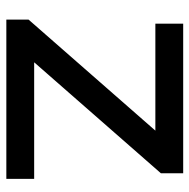

<svg xmlns="http://www.w3.org/2000/svg" viewBox="-16 -514 612 621"><g transform="rotate(90 290.5 -203.0)"><path d="M558 -7V83H43V11L402 -399H56V-489H540V-417L181 -7Z"/></g></svg>

Font: Gmarket Sans TTF Medium
Style: Regular
Weight: 500
Designer: Creative Director : Sungho Lee; Art Director : Kiwoong Choi; Project Manager : Sori Yang, Jongwook Yoon; Font Designer :
Foundry: Sandoll Inc.
Version: Version 1.000;hotconv 1.0.109;makeotfexe 2.5.65596